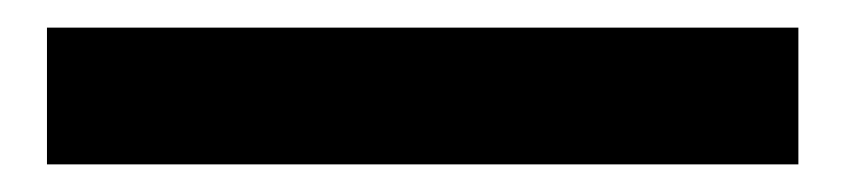

<svg xmlns="http://www.w3.org/2000/svg" viewBox="-20 44 612 139"><path d="M14 163V64H558V163Z"/></svg>

Font: Noto Sans SC Black
Style: Regular
Weight: 900
Designer: Ryoko NISHIZUKA  (kana, bopomofo & ideographs); Paul D. Hunt (Latin, Greek & Cyrillic); Sandoll Communications , Soo-you
Foundry: Adobe
Version: Version 2.004-H2;hotconv 1.0.118;makeotfexe 2.5.65603